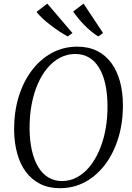

<svg xmlns="http://www.w3.org/2000/svg" viewBox="-20 -1004 710 1035"><path d="M303 10.5Q242.5 10.5 196.8 -12.5Q151 -35.5 119.8 -77.2Q88.5 -119 72.8 -176.5Q57 -234 56 -302.5Q55.5 -399.5 80.5 -481.5Q105.5 -563.5 151.5 -624.2Q197.5 -685 260 -718.8Q322.5 -752.5 396.5 -752.5Q458 -752.5 504 -729.2Q550 -706 580.5 -664Q611 -622 626.5 -565.5Q642 -509 642.5 -442.5Q643.5 -346.5 619 -264.2Q594.5 -182 549 -120.2Q503.5 -58.5 440.8 -24Q378 10.5 303 10.5ZM314.5 -28Q357 -28 394.8 -48.2Q432.5 -68.5 462.8 -105.2Q493 -142 515 -192.8Q537 -243.5 548.5 -304.5Q560 -365.5 559.5 -433.5Q559 -498.5 547.8 -550Q536.5 -601.5 514.5 -638Q492.5 -674.5 460.2 -693.8Q428 -713 385 -713Q342.5 -713 304.8 -693.5Q267 -674 236.5 -638.2Q206 -602.5 184 -552.2Q162 -502 150.5 -440.8Q139 -379.5 139.5 -310Q140 -245.5 151.8 -193.5Q163.5 -141.5 185.8 -104.5Q208 -67.5 240.2 -47.8Q272.5 -28 314.5 -28ZM535.5 -826 510 -807.5Q490.5 -819 471 -835.2Q451.5 -851.5 433.5 -870Q415.5 -888.5 400.5 -907Q385.5 -925.5 374.5 -942L430.5 -984.5ZM370.5 -826 345 -807.5Q323.5 -819 299.5 -835Q275.5 -851 252 -869Q228.5 -887 208.8 -905.2Q189 -923.5 177 -940L235 -984.5Z"/></svg>

Font: Merriweather 72pt Light
Style: Italic
Weight: 300
Italic angle: -7.8°
Version: Version 2.101